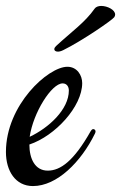

<svg xmlns="http://www.w3.org/2000/svg" viewBox="-54 -612 408 647"><path d="M266 -162C267 -164 268 -167 268 -169C268 -174 264 -177 260 -177C257 -177 254 -174 251 -169C195 -70 150 -37 107 -37C64 -37 45 -77 45 -125C132 -154 223 -253 223 -332C223 -358 206 -387 173 -387C108 -387 -34 -258 -34 -100C-34 -36 -2 15 57 15C138 15 219 -66 266 -162ZM157 -331C171 -331 178 -320 178 -307C178 -243 110 -181 46 -151C58 -233 120 -331 157 -331ZM265 -583C232 -536 188 -506 135 -457C131 -453 129 -450 129 -446C129 -442 133 -438 141 -438C145 -438 151 -439 159 -443C222 -474 324 -544 331 -554C333 -557 334 -560 334 -563C334 -579 308 -592 287 -592C278 -592 269 -589 265 -583Z"/></svg>

Font: Mervale Script
Style: Regular
Weight: 400
Designer: Astigmatic (AOETI)
Foundry: Astigmatic (AOETI)
Version: Version 1.000